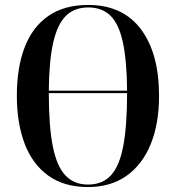

<svg xmlns="http://www.w3.org/2000/svg" viewBox="-20 -745 710 775"><path d="M335 10Q239 10 175 -36Q111 -82 79.5 -165Q48 -248 48 -359Q48 -472 79.5 -554Q111 -636 175 -680.5Q239 -725 336 -725Q475 -725 548.5 -627.5Q622 -530 622 -358Q622 -246 588.5 -163.5Q555 -81 491 -35.5Q427 10 335 10ZM493 -379Q492 -500 476 -574Q460 -648 426 -681.5Q392 -715 336 -715Q281 -715 246.5 -681.5Q212 -648 195 -574Q178 -500 177 -379ZM335 0Q393 0 427.5 -37Q462 -74 477.5 -155.5Q493 -237 493 -369H177Q177 -236 193 -155Q209 -74 244 -37Q279 0 335 0Z"/></svg>

Font: Noto Serif Display Condensed SemiBold
Style: Regular
Weight: 600
Width: 3
Designer: Monotype Design Team
Foundry: Monotype Imaging Inc.
Version: Version 2.009